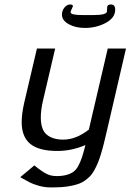

<svg xmlns="http://www.w3.org/2000/svg" viewBox="-20 -653 573 843"><path d="M68.8 0ZM252 -588.4Q252 -606.9 263.2 -620.1Q274.4 -633.3 287.1 -633.3Q294.9 -633.3 297.9 -631.1Q300.8 -628.9 299.8 -625Q298.8 -621.1 296.6 -616.9Q294.4 -612.8 292.2 -607.7Q290 -602.5 290 -599.1Q290 -586.9 341.3 -586.9H391.1Q445.3 -586.9 449.2 -601.1Q450.2 -606 450.2 -613Q450.2 -620.1 450.7 -623.8Q451.2 -627.4 455.1 -630.4Q459 -633.3 467.3 -633.3Q485.8 -633.3 485.8 -610.4Q485.8 -574.7 444.3 -552.5Q402.8 -530.3 353 -530.3Q311.5 -530.3 281.7 -546.9Q252 -563.5 252 -588.4ZM370.1 -84 453.1 -439.9H533.2L449.2 -78.1Q441.4 -44.9 435.8 -22.2Q430.2 0.5 422.9 24.4Q415.5 48.3 408.9 64Q402.3 79.6 393.3 95.7Q384.3 111.8 374.8 121.3Q365.2 130.9 352.3 140.1Q339.4 149.4 325 154.3Q310.5 159.2 291.5 163.1Q272.5 167 251 168.5Q229.5 169.9 202.1 169.9Q176.3 169.9 151.1 162.8Q126 155.8 110.6 147.9Q95.2 140.1 68.8 125L130.9 73.2Q162.6 99.1 182.9 109.6Q203.1 120.1 228 120.1Q253.4 120.1 271.2 115.2Q289.1 110.4 301.8 101.6Q314.5 92.8 324 75Q333.5 57.1 340.1 37.1Q346.7 17.1 355 -16.1Q294.4 9.8 231.9 9.8Q150.9 9.8 113 -21.2Q75.2 -52.2 75.2 -117.2Q75.2 -151.9 85.9 -200.2L142.1 -439.9H222.2L168.9 -211.9Q159.2 -170.9 159.2 -137.2Q159.2 -83.5 185.3 -61.8Q211.4 -40 257.8 -40Q314 -40 370.1 -84Z"/></svg>

Font: Pfennig
Style: Italic
Weight: 500
Italic angle: -13°
Version: Version 20120410 ; ttfautohint (v0.8)